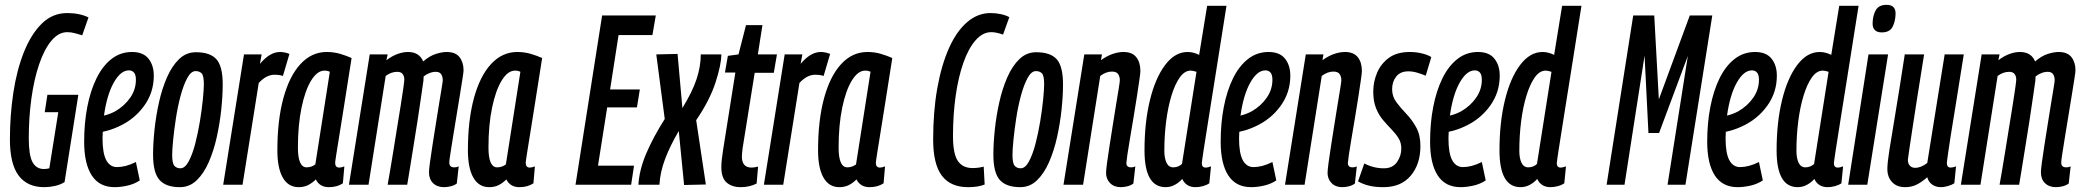

<svg xmlns="http://www.w3.org/2000/svg" viewBox="-20 -764 8611 794"><path d="M163 10Q93 10 57 -38Q21 -86 21 -188Q21 -286 35 -379.5Q49 -473 78.5 -547.5Q108 -622 152.5 -666Q197 -710 258 -710Q309 -710 346 -692L320 -618Q306 -622 290.5 -626.5Q275 -631 258 -631Q222 -631 192.5 -595.5Q163 -560 142 -498.5Q121 -437 110 -358Q99 -279 99 -192Q99 -122 114.5 -93.5Q130 -65 162 -65Q168 -65 174 -66Q180 -67 184 -68L221 -300H165L176 -372H304L247 -11Q230 0 207 5Q184 10 163 10Z M558 -18Q536 -3 507.5 3.5Q479 10 454 10Q391 10 359.5 -38.5Q328 -87 328 -178Q328 -255 341 -322Q354 -389 379 -440Q404 -491 441 -520Q478 -549 526 -549Q572 -549 594 -521.5Q616 -494 616 -451Q616 -381 575.5 -325.5Q535 -270 471 -241Q439 -226 405 -219Q404 -206 404 -192Q404 -130 419.5 -101.5Q435 -73 464 -73Q481 -73 500.5 -78Q520 -83 542 -94ZM513 -473Q479 -473 450.5 -422.5Q422 -372 410 -286Q435 -292 457 -304Q495 -326 518.5 -360Q542 -394 542 -434Q542 -455 534 -464Q526 -473 513 -473Z M724 10Q666 10 639.5 -20Q613 -50 613 -124Q613 -171 619 -228Q625 -285 637.5 -341Q650 -397 670.5 -444Q691 -491 720.5 -519.5Q750 -548 790 -548Q849 -548 875 -519Q901 -490 901 -415Q901 -368 895 -311Q889 -254 876.5 -197.5Q864 -141 843.5 -94Q823 -47 793.5 -18.5Q764 10 724 10ZM726 -68Q745 -68 760.5 -97Q776 -126 787.5 -170.5Q799 -215 807 -264Q815 -313 819 -354Q823 -395 823 -415Q823 -451 814 -460.5Q805 -470 789 -470Q770 -470 754.5 -441.5Q739 -413 727 -368.5Q715 -324 707.5 -275Q700 -226 696 -185Q692 -144 692 -124Q692 -89 701 -78.5Q710 -68 726 -68Z M1062 -539 1055 -500Q1096 -549 1138 -549Q1148 -549 1157.5 -547Q1167 -545 1177 -541L1150 -450Q1141 -453 1132 -454Q1123 -455 1116 -455Q1100 -455 1084 -447.5Q1068 -440 1050 -421L983 0H903L989 -539Z M1340 10Q1302 10 1286 -22Q1271 -7 1254 1.5Q1237 10 1215 10Q1172 10 1149.5 -29.5Q1127 -69 1127 -142Q1127 -267 1152 -358.5Q1177 -450 1223 -499.5Q1269 -549 1331 -549Q1360 -549 1386 -541.5Q1412 -534 1434 -524Q1415 -403 1402.5 -324Q1390 -245 1382.5 -199Q1375 -153 1371.5 -130.5Q1368 -108 1367 -100.5Q1366 -93 1366 -91Q1366 -71 1383 -71Q1392 -71 1404 -76L1398 -6Q1374 10 1340 10ZM1284 -84 1344 -467Q1335 -472 1322 -472Q1292 -472 1267 -431.5Q1242 -391 1227 -319Q1212 -247 1212 -154Q1212 -72 1248 -72Q1268 -72 1284 -84Z M1816 10Q1788 10 1771 -6.5Q1754 -23 1754 -52Q1754 -62 1758 -92Q1762 -122 1768.5 -163.5Q1775 -205 1782 -249Q1789 -293 1795.5 -333Q1802 -373 1806.5 -400Q1811 -427 1811 -432Q1811 -447 1804.5 -457Q1798 -467 1782 -467Q1769 -467 1755.5 -461.5Q1742 -456 1732 -448Q1732 -441 1731 -430Q1728 -409 1721.5 -364Q1715 -319 1706.5 -263.5Q1698 -208 1689 -153.5Q1680 -99 1673.5 -57.5Q1667 -16 1664 0H1583Q1586 -17 1592.5 -54Q1599 -91 1606.5 -138.5Q1614 -186 1622 -235Q1630 -284 1637 -327.5Q1644 -371 1648 -400Q1652 -429 1652 -435Q1652 -449 1645 -458Q1638 -467 1623 -467Q1598 -467 1575 -450L1504 0H1423L1509 -539H1583L1578 -515Q1602 -533 1624.5 -541Q1647 -549 1667 -549Q1714 -549 1730 -510Q1757 -533 1782.5 -541Q1808 -549 1827 -549Q1864 -549 1880.5 -527.5Q1897 -506 1897 -473Q1897 -466 1892.5 -438Q1888 -410 1881.5 -369Q1875 -328 1867.5 -283.5Q1860 -239 1853.5 -198Q1847 -157 1842.5 -128.5Q1838 -100 1838 -92Q1838 -72 1858 -72Q1862 -72 1866 -72.5Q1870 -73 1877 -76L1869 -5Q1858 3 1843.5 6.5Q1829 10 1816 10Z M2128 10Q2090 10 2074 -22Q2059 -7 2042 1.5Q2025 10 2003 10Q1960 10 1937.5 -29.5Q1915 -69 1915 -142Q1915 -267 1940 -358.5Q1965 -450 2011 -499.5Q2057 -549 2119 -549Q2148 -549 2174 -541.5Q2200 -534 2222 -524Q2203 -403 2190.5 -324Q2178 -245 2170.5 -199Q2163 -153 2159.5 -130.5Q2156 -108 2155 -100.5Q2154 -93 2154 -91Q2154 -71 2171 -71Q2180 -71 2192 -76L2186 -6Q2162 10 2128 10ZM2072 -84 2132 -467Q2123 -472 2110 -472Q2080 -472 2055 -431.5Q2030 -391 2015 -319Q2000 -247 2000 -154Q2000 -72 2036 -72Q2056 -72 2072 -84Z M2360 0 2470 -700H2692L2678 -619H2538L2503 -394H2626L2614 -320H2491L2453 -79H2602L2590 0Z M2878 -539H2963Q2963 -497 2939 -423Q2915 -349 2859 -267L2899 -1L2809 1L2787 -222Q2752 -163 2731 -108Q2710 -53 2707 0H2620Q2624 -63 2653 -130.5Q2682 -198 2729 -272L2694 -539L2782 -541L2802 -317Q2843 -384 2860.5 -436.5Q2878 -489 2878 -539Z M3115 -75 3109 -5Q3080 10 3043 10Q3007 10 2985 -9Q2963 -28 2963 -73Q2963 -86 2965 -105Q2967 -124 2970 -142L3021 -464H2978L2990 -533L3034 -539L3065 -660H3133L3114 -539H3193L3180 -463H3101L3051 -151Q3050 -141 3049 -132.5Q3048 -124 3048 -117Q3048 -71 3088 -71Q3098 -71 3115 -75Z M3298 -539 3291 -500Q3332 -549 3374 -549Q3384 -549 3393.5 -547Q3403 -545 3413 -541L3386 -450Q3377 -453 3368 -454Q3359 -455 3352 -455Q3336 -455 3320 -447.5Q3304 -440 3286 -421L3219 0H3139L3225 -539Z M3576 10Q3538 10 3522 -22Q3507 -7 3490 1.5Q3473 10 3451 10Q3408 10 3385.5 -29.5Q3363 -69 3363 -142Q3363 -267 3388 -358.5Q3413 -450 3459 -499.5Q3505 -549 3567 -549Q3596 -549 3622 -541.5Q3648 -534 3670 -524Q3651 -403 3638.5 -324Q3626 -245 3618.5 -199Q3611 -153 3607.5 -130.5Q3604 -108 3603 -100.5Q3602 -93 3602 -91Q3602 -71 3619 -71Q3628 -71 3640 -76L3634 -6Q3610 10 3576 10ZM3520 -84 3580 -467Q3571 -472 3558 -472Q3528 -472 3503 -431.5Q3478 -391 3463 -319Q3448 -247 3448 -154Q3448 -72 3484 -72Q3504 -72 3520 -84Z M3983 10Q3911 10 3875 -37.5Q3839 -85 3839 -187Q3839 -303 3856 -398.5Q3873 -494 3904 -564Q3935 -634 3979 -672Q4023 -710 4076 -710Q4098 -710 4119 -705.5Q4140 -701 4154 -693L4128 -621Q4100 -631 4079 -631Q4044 -631 4014.5 -597.5Q3985 -564 3964 -504.5Q3943 -445 3932 -367Q3921 -289 3921 -201Q3921 -128 3941 -98.5Q3961 -69 4002 -69Q4026 -69 4048 -75L4052 -1Q4026 10 3983 10Z M4199 10Q4141 10 4114.5 -20Q4088 -50 4088 -124Q4088 -171 4094 -228Q4100 -285 4112.5 -341Q4125 -397 4145.5 -444Q4166 -491 4195.5 -519.5Q4225 -548 4265 -548Q4324 -548 4350 -519Q4376 -490 4376 -415Q4376 -368 4370 -311Q4364 -254 4351.5 -197.5Q4339 -141 4318.5 -94Q4298 -47 4268.5 -18.5Q4239 10 4199 10ZM4201 -68Q4220 -68 4235.5 -97Q4251 -126 4262.5 -170.5Q4274 -215 4282 -264Q4290 -313 4294 -354Q4298 -395 4298 -415Q4298 -451 4289 -460.5Q4280 -470 4264 -470Q4245 -470 4229.5 -441.5Q4214 -413 4202 -368.5Q4190 -324 4182.5 -275Q4175 -226 4171 -185Q4167 -144 4167 -124Q4167 -89 4176 -78.5Q4185 -68 4201 -68Z M4464 -539H4537L4533 -515Q4556 -532 4580 -540.5Q4604 -549 4626 -549Q4662 -549 4679 -527.5Q4696 -506 4696 -470Q4696 -463 4692 -434.5Q4688 -406 4681.5 -364.5Q4675 -323 4667.5 -277.5Q4660 -232 4653 -191.5Q4646 -151 4642 -123Q4638 -95 4638 -90Q4638 -72 4657 -72Q4660 -72 4664.5 -72.5Q4669 -73 4675 -76L4667 -5Q4656 3 4642 6.5Q4628 10 4615 10Q4587 10 4570.5 -7Q4554 -24 4554 -49Q4554 -60 4558 -90Q4562 -120 4568.5 -161.5Q4575 -203 4582 -247.5Q4589 -292 4595.5 -331.5Q4602 -371 4606.5 -398.5Q4611 -426 4611 -432Q4611 -447 4604 -457.5Q4597 -468 4578 -468Q4554 -468 4530 -450L4459 0H4378Z M4924 10Q4885 10 4869 -24Q4857 -10 4839 0Q4821 10 4800 10Q4713 10 4713 -142Q4713 -258 4735.5 -350Q4758 -442 4798.5 -495.5Q4839 -549 4891 -549Q4915 -549 4939 -537L4972 -740H5052Q5030 -601 5011.5 -484Q4993 -367 4979 -280Q4965 -193 4957.5 -143.5Q4950 -94 4950 -89Q4950 -71 4966 -71Q4971 -71 4976.5 -72.5Q4982 -74 4988 -76L4981 -6Q4969 2 4953.5 6Q4938 10 4924 10ZM4832 -72Q4853 -72 4868 -86L4928 -467Q4913 -472 4904 -472Q4879 -472 4859 -444Q4839 -416 4824.5 -368.5Q4810 -321 4802.5 -262Q4795 -203 4795 -140Q4795 -110 4804 -91Q4813 -72 4832 -72Z M5258 -18Q5236 -3 5207.5 3.5Q5179 10 5154 10Q5091 10 5059.5 -38.5Q5028 -87 5028 -178Q5028 -255 5041 -322Q5054 -389 5079 -440Q5104 -491 5141 -520Q5178 -549 5226 -549Q5272 -549 5294 -521.5Q5316 -494 5316 -451Q5316 -381 5275.5 -325.5Q5235 -270 5171 -241Q5139 -226 5105 -219Q5104 -206 5104 -192Q5104 -130 5119.5 -101.5Q5135 -73 5164 -73Q5181 -73 5200.5 -78Q5220 -83 5242 -94ZM5213 -473Q5179 -473 5150.5 -422.5Q5122 -372 5110 -286Q5135 -292 5157 -304Q5195 -326 5218.5 -360Q5242 -394 5242 -434Q5242 -455 5234 -464Q5226 -473 5213 -473Z M5380 -539H5453L5449 -515Q5472 -532 5496 -540.5Q5520 -549 5542 -549Q5578 -549 5595 -527.5Q5612 -506 5612 -470Q5612 -463 5608 -434.5Q5604 -406 5597.5 -364.5Q5591 -323 5583.5 -277.5Q5576 -232 5569 -191.5Q5562 -151 5558 -123Q5554 -95 5554 -90Q5554 -72 5573 -72Q5576 -72 5580.5 -72.5Q5585 -73 5591 -76L5583 -5Q5572 3 5558 6.5Q5544 10 5531 10Q5503 10 5486.5 -7Q5470 -24 5470 -49Q5470 -60 5474 -90Q5478 -120 5484.5 -161.5Q5491 -203 5498 -247.5Q5505 -292 5511.5 -331.5Q5518 -371 5522.5 -398.5Q5527 -426 5527 -432Q5527 -447 5520 -457.5Q5513 -468 5494 -468Q5470 -468 5446 -450L5375 0H5294Z M5596 -14 5622 -88Q5660 -68 5703 -68Q5739 -68 5757 -93.5Q5775 -119 5775 -150Q5775 -174 5763.5 -192.5Q5752 -211 5734.5 -229Q5717 -247 5699.5 -267.5Q5682 -288 5670.5 -316.5Q5659 -345 5659 -385Q5659 -426 5675 -463.5Q5691 -501 5724 -525Q5757 -549 5810 -549Q5837 -549 5861 -543Q5885 -537 5899 -528L5876 -451Q5859 -458 5840.5 -463.5Q5822 -469 5804 -469Q5771 -469 5754 -447.5Q5737 -426 5737 -395Q5737 -365 5754.5 -341.5Q5772 -318 5795.5 -293.5Q5819 -269 5836.5 -237.5Q5854 -206 5854 -160Q5854 -85 5814 -37.5Q5774 10 5701 10Q5667 10 5642 4Q5617 -2 5596 -14Z M6124 -18Q6102 -3 6073.5 3.5Q6045 10 6020 10Q5957 10 5925.5 -38.5Q5894 -87 5894 -178Q5894 -255 5907 -322Q5920 -389 5945 -440Q5970 -491 6007 -520Q6044 -549 6092 -549Q6138 -549 6160 -521.5Q6182 -494 6182 -451Q6182 -381 6141.5 -325.5Q6101 -270 6037 -241Q6005 -226 5971 -219Q5970 -206 5970 -192Q5970 -130 5985.5 -101.5Q6001 -73 6030 -73Q6047 -73 6066.5 -78Q6086 -83 6108 -94ZM6079 -473Q6045 -473 6016.5 -422.5Q5988 -372 5976 -286Q6001 -292 6023 -304Q6061 -326 6084.5 -360Q6108 -394 6108 -434Q6108 -455 6100 -464Q6092 -473 6079 -473Z M6392 10Q6353 10 6337 -24Q6325 -10 6307 0Q6289 10 6268 10Q6181 10 6181 -142Q6181 -258 6203.5 -350Q6226 -442 6266.5 -495.5Q6307 -549 6359 -549Q6383 -549 6407 -537L6440 -740H6520Q6498 -601 6479.5 -484Q6461 -367 6447 -280Q6433 -193 6425.5 -143.5Q6418 -94 6418 -89Q6418 -71 6434 -71Q6439 -71 6444.5 -72.5Q6450 -74 6456 -76L6449 -6Q6437 2 6421.5 6Q6406 10 6392 10ZM6300 -72Q6321 -72 6336 -86L6396 -467Q6381 -472 6372 -472Q6347 -472 6327 -444Q6307 -416 6292.5 -368.5Q6278 -321 6270.5 -262Q6263 -203 6263 -140Q6263 -110 6272 -91Q6281 -72 6300 -72Z M6624 0 6734 -700H6821L6840 -353L6968 -700H7061L6950 0H6876L6960 -533L6841 -214H6797L6781 -534L6698 0Z M7270 -18Q7248 -3 7219.5 3.5Q7191 10 7166 10Q7103 10 7071.5 -38.5Q7040 -87 7040 -178Q7040 -255 7053 -322Q7066 -389 7091 -440Q7116 -491 7153 -520Q7190 -549 7238 -549Q7284 -549 7306 -521.5Q7328 -494 7328 -451Q7328 -381 7287.5 -325.5Q7247 -270 7183 -241Q7151 -226 7117 -219Q7116 -206 7116 -192Q7116 -130 7131.5 -101.5Q7147 -73 7176 -73Q7193 -73 7212.5 -78Q7232 -83 7254 -94ZM7225 -473Q7191 -473 7162.5 -422.5Q7134 -372 7122 -286Q7147 -292 7169 -304Q7207 -326 7230.5 -360Q7254 -394 7254 -434Q7254 -455 7246 -464Q7238 -473 7225 -473Z M7538 10Q7499 10 7483 -24Q7471 -10 7453 0Q7435 10 7414 10Q7327 10 7327 -142Q7327 -258 7349.5 -350Q7372 -442 7412.5 -495.5Q7453 -549 7505 -549Q7529 -549 7553 -537L7586 -740H7666Q7644 -601 7625.5 -484Q7607 -367 7593 -280Q7579 -193 7571.5 -143.5Q7564 -94 7564 -89Q7564 -71 7580 -71Q7585 -71 7590.5 -72.5Q7596 -74 7602 -76L7595 -6Q7583 2 7567.5 6Q7552 10 7538 10ZM7446 -72Q7467 -72 7482 -86L7542 -467Q7527 -472 7518 -472Q7493 -472 7473 -444Q7453 -416 7438.5 -368.5Q7424 -321 7416.5 -262Q7409 -203 7409 -140Q7409 -110 7418 -91Q7427 -72 7446 -72Z M7782 -744Q7820 -744 7819 -706Q7818 -674 7806 -652Q7794 -630 7762 -630Q7723 -630 7724 -669Q7725 -701 7737.5 -722.5Q7750 -744 7782 -744ZM7623 0 7707 -539H7788L7702 0Z M7859 10Q7824 10 7804.5 -11Q7785 -32 7785 -65Q7785 -90 7793.5 -144Q7802 -198 7818 -293.5Q7834 -389 7857 -539H7937Q7918 -422 7906.5 -347.5Q7895 -273 7888 -227.5Q7881 -182 7877 -154.5Q7873 -127 7870 -105Q7869 -90 7877 -80Q7885 -70 7900 -70Q7924 -70 7950 -90L8022 -539H8101Q8081 -411 8067.5 -329Q8054 -247 8046.5 -199.5Q8039 -152 8036 -129.5Q8033 -107 8032 -99.5Q8031 -92 8031 -90Q8031 -71 8047 -71Q8056 -71 8069 -76L8062 -6Q8051 1 8035 5.5Q8019 10 8007 10Q7985 10 7970 -1Q7955 -12 7950 -31Q7926 -10 7905 0Q7884 10 7859 10Z M8482 10Q8454 10 8437 -6.5Q8420 -23 8420 -52Q8420 -62 8424 -92Q8428 -122 8434.5 -163.5Q8441 -205 8448 -249Q8455 -293 8461.5 -333Q8468 -373 8472.5 -400Q8477 -427 8477 -432Q8477 -447 8470.5 -457Q8464 -467 8448 -467Q8435 -467 8421.5 -461.5Q8408 -456 8398 -448Q8398 -441 8397 -430Q8394 -409 8387.5 -364Q8381 -319 8372.5 -263.5Q8364 -208 8355 -153.5Q8346 -99 8339.5 -57.5Q8333 -16 8330 0H8249Q8252 -17 8258.5 -54Q8265 -91 8272.5 -138.5Q8280 -186 8288 -235Q8296 -284 8303 -327.5Q8310 -371 8314 -400Q8318 -429 8318 -435Q8318 -449 8311 -458Q8304 -467 8289 -467Q8264 -467 8241 -450L8170 0H8089L8175 -539H8249L8244 -515Q8268 -533 8290.5 -541Q8313 -549 8333 -549Q8380 -549 8396 -510Q8423 -533 8448.5 -541Q8474 -549 8493 -549Q8530 -549 8546.5 -527.5Q8563 -506 8563 -473Q8563 -466 8558.5 -438Q8554 -410 8547.5 -369Q8541 -328 8533.5 -283.5Q8526 -239 8519.5 -198Q8513 -157 8508.5 -128.5Q8504 -100 8504 -92Q8504 -72 8524 -72Q8528 -72 8532 -72.5Q8536 -73 8543 -76L8535 -5Q8524 3 8509.5 6.5Q8495 10 8482 10Z"/></svg>

Font: Georama Extra Condensed Medium
Style: Italic
Weight: 500
Width: 2
Italic angle: -9°
Designer: Jean-Baptiste Levee
Foundry: Production Type
Version: Version 1.000